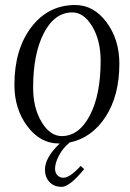

<svg xmlns="http://www.w3.org/2000/svg" viewBox="-20 -558 514 761"><path d="M37.1 -221.7Q37.1 -362.3 104 -450.2Q170.9 -538.1 278.3 -538.1Q351.6 -538.1 402.3 -469.7Q453.1 -401.4 453.1 -305.7Q453.1 -179.7 398.9 -95.7Q344.7 -11.7 255.9 6.8Q229.5 28.3 213.9 58.1Q198.2 87.9 198.2 110.4Q198.2 127 207.5 136.7Q216.8 146.5 231.4 146.5Q256.8 146.5 299.8 99.6L313.5 112.3Q255.9 182.6 224.6 182.6Q194.3 182.6 176.3 163.6Q158.2 144.5 158.2 114.3Q158.2 66.4 216.8 10.7H212.9Q139.6 10.7 88.4 -57.6Q37.1 -126 37.1 -221.7ZM111.3 -210.9Q111.3 -129.9 145 -74.2Q178.7 -18.6 224.6 -18.6Q293 -18.6 335.9 -100.1Q378.9 -181.6 378.9 -317.4Q378.9 -397.5 345.7 -453.1Q312.5 -508.8 266.6 -508.8Q196.3 -508.8 153.8 -426.8Q111.3 -344.7 111.3 -210.9Z"/></svg>

Font: Kleymisska
Style: Regular
Weight: 500
Italic angle: -8°
Designer: gluk
Foundry: gluk
Version: Version 0.298